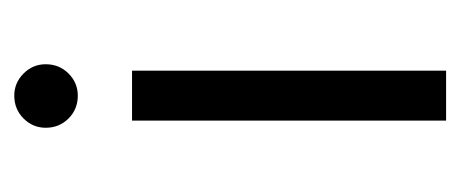

<svg xmlns="http://www.w3.org/2000/svg" viewBox="-208 -437 645 269"><g transform="rotate(-90 114.5 -302.5)"><path d="M159 -561Q159 -542 146 -529Q133 -516 115 -516Q96 -516 83 -529Q70 -542 70 -561Q70 -579 83 -592Q96 -605 115 -605Q133 -605 146 -592Q159 -579 159 -561ZM80 0V-440H150V0Z"/></g></svg>

Font: Glacial Indifference
Style: Regular
Weight: 400
Designer: Alfredo Marco Pradil
Version: Version 1.00